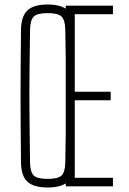

<svg xmlns="http://www.w3.org/2000/svg" viewBox="-20 -825 570 850"><path d="M191 5Q129 5 101.5 -20.5Q74 -46 73 -105Q72 -191 71.5 -263.5Q71 -336 71 -403.5Q71 -471 71.5 -541.5Q72 -612 73 -694Q74 -753 101.5 -779Q129 -805 191 -805Q253 -805 280.5 -779Q308 -753 309 -694Q310 -612 310.5 -541.5Q311 -471 311 -403.5Q311 -336 310.5 -263.5Q310 -191 309 -105Q308 -46 280.5 -20.5Q253 5 191 5ZM191 -33Q236 -33 252 -47.5Q268 -62 269 -105Q271 -195 271.5 -265Q272 -335 272 -399Q272 -463 271.5 -533.5Q271 -604 269 -694Q268 -737 252 -752Q236 -767 191 -767Q146 -767 130 -752Q114 -737 113 -694Q112 -607 111 -538Q110 -469 110 -404.5Q110 -340 111 -268.5Q112 -197 113 -105Q114 -62 130 -47.5Q146 -33 191 -33ZM271 0V-800H480V-762H311V-419H470V-381H311V-38H480V0Z"/></svg>

Font: Big Shoulders Text Thin
Style: Regular
Weight: 100
Designer: Patric King
Foundry: XO Type Co
Version: Version 1.000; ttfautohint (v1.8.2)